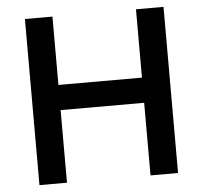

<svg xmlns="http://www.w3.org/2000/svg" viewBox="-51 -753 851 806"><g transform="rotate(-5 375.0 -350.0)"><path d="M83 0V-700H199V-412H551V-700H667V0H551V-306H199V0Z"/></g></svg>

Font: Figtree Light SemiBold
Style: Regular
Weight: 600
Version: Version 2.002